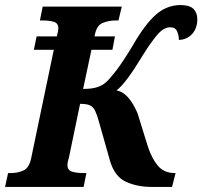

<svg xmlns="http://www.w3.org/2000/svg" viewBox="-41 -740 801 760"><path d="M-21 0 -9 -55H2Q29 -55 51.5 -65Q74 -75 82 -112L172 -543H93L104 -596H184Q190 -619 190 -628Q190 -648 172.5 -653.5Q155 -659 128 -659H117L128 -714H441L428 -659H417Q389 -659 365 -649Q341 -639 334 -600L333 -596H414L404 -543H321L288 -388Q323 -388 344 -395Q365 -402 378 -414Q393 -427 418.5 -460Q444 -493 484 -559Q532 -643 575.5 -681.5Q619 -720 674 -720Q709 -720 724.5 -705Q740 -690 740 -664Q740 -628 719.5 -605.5Q699 -583 667 -582Q667 -600 660 -616Q653 -632 633 -632Q606 -632 580 -600.5Q554 -569 526 -524Q491 -466 465 -431Q439 -396 420 -382Q467 -375 503 -293L544 -161Q559 -114 583.5 -84.5Q608 -55 651 -55H654L640 0H561Q501 0 456.5 -21Q412 -42 394 -105L351 -257Q343 -286 335.5 -301.5Q328 -317 315 -323Q302 -329 276 -329L232 -117Q230 -111 228 -102.5Q226 -94 226 -87Q226 -66 244.5 -60.5Q263 -55 289 -55H301L290 0Z"/></svg>

Font: Noto Serif Condensed ExtraBold
Style: Italic
Weight: 800
Width: 3
Italic angle: -12°
Designer: Monotype Design Team
Foundry: Monotype Imaging Inc.
Version: Version 2.014; ttfautohint (v1.8.4.7-5d5b)